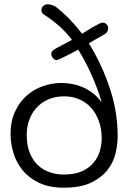

<svg xmlns="http://www.w3.org/2000/svg" viewBox="-20 -852 601 891"><path d="M455 -747Q467 -747 474.5 -739.5Q482 -732 482 -721Q482 -711 477 -704Q472 -697 467 -694Q454 -687 434.5 -675.5Q415 -664 392 -651Q400 -637 404.5 -630.5Q409 -624 417 -609Q464 -525 495 -425.5Q526 -326 526 -220Q526 -185 517 -143.5Q508 -102 481 -66Q454 -30 405 -5.5Q356 19 276 19Q208 19 160.5 -4Q113 -27 84 -63Q55 -99 42 -143.5Q29 -188 29 -230Q29 -289 49.5 -333.5Q70 -378 103 -407.5Q136 -437 178.5 -452Q221 -467 265 -467Q288 -467 313.5 -462.5Q339 -458 363.5 -447.5Q388 -437 411 -419.5Q434 -402 452 -376Q448 -392 438.5 -419.5Q429 -447 415.5 -480Q402 -513 383.5 -549.5Q365 -586 343 -622Q335 -617 319.5 -609Q304 -601 288 -593Q272 -585 259 -579Q246 -573 243 -573Q233 -573 225.5 -583Q218 -593 218 -602Q218 -611 225 -617Q232 -623 239 -627L314 -667Q285 -705 252 -733.5Q219 -762 186 -783Q172 -791 172 -805Q172 -816 180.5 -824Q189 -832 201 -832Q212 -832 223 -828Q234 -824 241 -819Q255 -808 268 -796.5Q281 -785 295.5 -770.5Q310 -756 326 -738Q342 -720 361 -695Q370 -701 384 -710Q398 -719 412.5 -727Q427 -735 438.5 -741Q450 -747 455 -747ZM275 -42Q328 -42 362 -58Q396 -74 416 -99Q436 -124 444 -153.5Q452 -183 452 -209Q452 -252 439.5 -288Q427 -324 404.5 -350Q382 -376 349.5 -390.5Q317 -405 278 -405Q236 -405 203.5 -390.5Q171 -376 149 -351.5Q127 -327 115.5 -295Q104 -263 104 -227Q104 -176 119 -140.5Q134 -105 158 -83.5Q182 -62 212.5 -52Q243 -42 275 -42Z"/></svg>

Font: Life Savers
Style: Bold
Weight: 700
Designer: Pablo Impallari, Rodrigo Fuenzalida, Brenda Gallo
Foundry: Pablo Impallari, Rodrigo Fuenzalida, Brenda Gallo
Version: Version 3.001; ttfautohint (v0.95) -l 8 -r 50 -G 200 -x 14 -